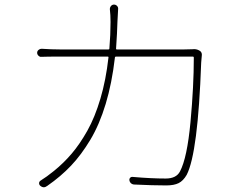

<svg xmlns="http://www.w3.org/2000/svg" viewBox="-20 -791 1040 815"><path d="M796.9 -582Q812.5 -584 825.2 -577.1Q836.9 -571.3 836.9 -558.6L834 -525.4Q820.3 -141.6 772.5 -48.8Q757.8 -23.4 738.3 -13.7Q718.8 -3.9 685.5 -3.9Q628.9 -3.9 547.9 -7.8Q540 -8.8 535.2 -13.7Q530.3 -18.6 529.3 -25.4Q528.3 -32.2 532.7 -36.6Q537.1 -41 543.9 -40Q621.1 -33.2 683.6 -33.2Q728.5 -33.2 744.1 -63.5Q774.4 -121.1 788.6 -272.9Q802.7 -424.8 802.7 -546.9Q802.7 -550.8 798.8 -550.8H472.7Q467.8 -550.8 467.8 -546.9Q455.1 -437.5 428.7 -350.1Q402.3 -262.7 363.8 -198.2Q325.2 -133.8 281.7 -87.9Q238.3 -42 180.7 -2Q172.9 3.9 166 3.9Q158.2 3.9 150.4 -2.9Q145.5 -7.8 146 -14.2Q146.5 -20.5 152.3 -24.4Q177.7 -40 209 -65.4Q250 -98.6 284.2 -138.7Q318.4 -178.7 350.6 -235.8Q382.8 -293 406.2 -372.1Q429.7 -451.2 440.4 -546.9Q441.4 -550.8 436.5 -550.8H237.3Q178.7 -550.8 156.2 -549.8Q149.4 -548.8 143.6 -554.2Q137.7 -559.6 137.7 -566.9Q137.7 -574.2 143.6 -579.1Q149.4 -584 156.2 -584Q199.2 -581.1 236.3 -581.1H439.5Q444.3 -581.1 444.3 -585Q449.2 -643.6 449.2 -697.3Q449.2 -728.5 446.3 -752Q446.3 -759.8 451.2 -765.6Q456.1 -771.5 463.9 -771.5Q471.7 -771.5 477.1 -765.6Q482.4 -759.8 481.4 -752Q480.5 -737.3 478.5 -698.2Q477.5 -654.3 472.7 -585Q471.7 -581.1 476.6 -581.1H760.7Q781.2 -581.1 796.9 -582Z"/></svg>

Font: Gen Jyuu Gothic ExtraLight
Style: Regular
Weight: 100
Designer: [Source Han Sans]
Ryoko NISHIZUKA  (kana & ideographs); Paul D. Hunt (Latin, Greek & Cyrillic); Wenlong ZHANG  (bopomofo
Version: Version 1.002.20150607